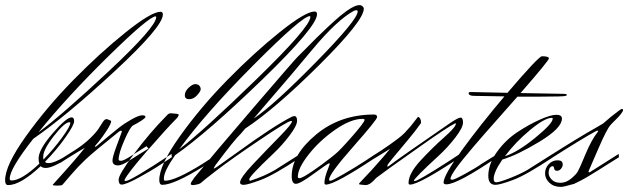

<svg xmlns="http://www.w3.org/2000/svg" viewBox="-27 -721 2457 751"><path d="M142 -108Q142 -100 143 -97Q183 -138 215.5 -182.5Q248 -227 248 -240Q248 -243 245 -243Q226 -243 184 -189.5Q142 -136 142 -108ZM582 -657Q556 -657 396.5 -500.5Q237 -344 123 -203Q214 -270 399 -443Q584 -616 584 -654Q584 -656 582 -657ZM601 -675Q610 -675 610 -664Q610 -617 421 -442Q232 -267 103 -178Q11 -61 11 -22Q11 -15 18 -15Q57 -15 127 -81Q124 -89 124 -101Q124 -136 178.5 -199Q233 -262 253 -262Q263 -262 263 -247Q263 -232 229 -183.5Q195 -135 149 -88Q153 -83 163 -83Q189 -83 245 -120L250 -110Q181 -64 152 -64Q139 -64 132 -71Q53 3 5 3Q-7 3 -7 -16Q-7 -74 74 -187.5Q155 -301 259.5 -407.5Q364 -514 464.5 -594.5Q565 -675 601 -675Z M546 -149 554 -140Q508 -112 479 -93Q450 -74 435 -74Q413 -74 413 -93Q413 -107 428.5 -148.5Q444 -190 450 -207L447 -210Q443 -210 438 -206Q337 -125 307.5 -97Q278 -69 250.5 -37Q223 -5 220.5 -2Q218 1 217 2Q214 5 196.5 5Q179 5 179 2Q181 -1 204 -26Q260 -87 305 -143L276 -126Q230 -98 209 -84L205 -95L268 -135Q302 -157 326.5 -181Q351 -205 360 -220Q369 -235 376 -245Q383 -255 389 -255Q395 -255 408 -248Q408 -238 392 -213Q376 -188 360 -168L344 -149Q344 -147 345 -147Q348 -147 352 -150.5Q356 -154 385.5 -178.5Q415 -203 437 -220.5Q459 -238 487.5 -254Q516 -270 529 -270Q542 -270 542 -264Q542 -256 493 -230Q482 -224 459.5 -172.5Q437 -121 437 -97Q437 -92 446.5 -92Q456 -92 484 -110Z M713 -333Q696 -333 696 -348.5Q696 -364 711 -378Q726 -392 736.5 -392Q747 -392 752.5 -386Q758 -380 758 -372Q758 -364 744 -348.5Q730 -333 713 -333ZM460 -17Q471 -42 548.5 -131Q626 -220 666 -260Q672 -268 672 -271.5Q672 -275 664 -276L641 -278Q633 -278 626 -270Q558 -201 497.5 -119.5Q437 -38 437 -18.5Q437 1 449 1Q465 1 514 -25.5Q563 -52 604 -79L645 -106L644 -119Q483 -13 465 -13Q460 -13 460 -17Z M1185 -658Q1155 -658 964 -466Q773 -274 674 -137Q766 -207 976.5 -411.5Q1187 -616 1187 -655Q1187 -657 1185 -658ZM1204 -676Q1213 -676 1213 -665Q1213 -617 998.5 -409.5Q784 -202 658 -114Q614 -51 614 -23Q614 -14 618 -14Q659 -14 765 -80L825 -119L826 -106Q801 -90 769 -70Q653 2 608 2Q596 2 596 -17Q596 -75 677 -188.5Q758 -302 862.5 -408.5Q967 -515 1067.5 -595.5Q1168 -676 1204 -676Z M1110 -426 965 -257Q1044 -310 1208 -477Q1372 -644 1372 -676Q1372 -681 1367 -681Q1362 -681 1356 -678Q1291 -642 1198 -531Q1194 -527 1156.5 -481.5Q1119 -436 1110 -426ZM1396 -687Q1396 -640 1222.5 -467.5Q1049 -295 932 -218L916 -199Q891 -176 815 -74Q809 -64 809 -63Q809 -62 810.5 -62Q812 -62 822 -68.5Q832 -75 897 -122Q1047 -231 1116 -265Q1122 -267 1124 -267Q1135 -267 1135 -248.5Q1135 -230 1106 -191.5Q1077 -153 1042 -120Q948 -31 948 -20Q948 -14 952 -14Q1008 -32 1050 -57L1148 -119L1149 -106Q1044 -36 992.5 -17Q941 2 926.5 2Q912 2 912 -7Q912 -25 963 -79Q1014 -133 1064.5 -184.5Q1115 -236 1115 -246Q1115 -248 1112 -248Q1099 -248 988 -173Q877 -98 821.5 -55.5Q766 -13 760 -6.5Q754 0 729 3Q719 3 719 -2Q719 -7 733 -26Q805 -114 965 -300.5Q1125 -487 1137 -498.5Q1149 -510 1171.5 -533Q1194 -556 1211.5 -573.5Q1229 -591 1256.5 -616.5Q1284 -642 1304 -659Q1355 -701 1379 -701Q1386 -701 1391 -696.5Q1396 -692 1396 -687Z M1443 -119 1444 -106Q1283 1 1248 1Q1242 1 1242 -6Q1242 -27 1258 -66L1263 -80Q1263 -82 1259.5 -82Q1256 -82 1201 -42Q1147 -2 1130.5 -2Q1114 -2 1114 -32Q1114 -115 1208.5 -194Q1303 -273 1436 -273Q1448 -273 1448 -263Q1448 -253 1354 -146.5Q1260 -40 1260 -18Q1260 -14 1266 -14Q1272 -14 1317 -40Q1362 -66 1402 -92ZM1284 -118Q1301 -131 1350 -187Q1399 -243 1399 -252Q1399 -256 1391 -256Q1345 -256 1284 -213.5Q1223 -171 1180.5 -117Q1138 -63 1138 -30Q1138 -24 1144 -24Q1150 -24 1163.5 -31.5Q1177 -39 1196.5 -52.5Q1216 -66 1230 -76Q1278 -112 1284 -118Z M1432 -98 1429 -110 1462 -131Q1537 -181 1556 -201.5Q1575 -222 1579 -227Q1605 -260 1608 -264Q1620 -260 1620 -240Q1600 -211 1566 -170.5Q1532 -130 1510 -103.5Q1488 -77 1488 -73Q1488 -69 1489.5 -69Q1491 -69 1504.5 -79.5Q1518 -90 1578 -132Q1699 -216 1732 -238.5Q1765 -261 1774.5 -261Q1784 -261 1784 -241.5Q1784 -222 1754 -183Q1724 -144 1688 -111Q1592 -23 1592 -14Q1592 -13 1596 -13Q1608 -13 1731 -92L1772 -119L1773 -106Q1612 1 1577 1Q1571 1 1571 -5Q1571 -42 1617.5 -92.5Q1664 -143 1710 -183.5Q1756 -224 1756 -237Q1756 -239 1754 -239Q1725 -225 1619.5 -150.5Q1514 -76 1496 -63Q1449 -28 1446.5 -26.5Q1444 -25 1436 -16Q1418 3 1403 3Q1379 1 1378 0Q1377 -1 1377 -2Q1377 -3 1394 -21Q1410 -38 1426 -55Q1479 -114 1499 -139Z M1919 -107Q1762 0 1719 0Q1708 0 1708 -7Q1708 -35 1780 -134Q1852 -233 1946 -344Q1850 -346 1828 -346Q1806 -346 1806 -357Q1806 -361 1815 -361L1958 -358Q2080 -501 2093 -501Q2120 -501 2120 -492.5Q2120 -484 2009 -357L2177 -354Q2190 -354 2190 -350.5Q2190 -347 2186 -346Q2180 -343 2087 -343H1997Q1932 -269 1902 -235.5Q1872 -202 1824 -146Q1735 -42 1735 -22Q1735 -18 1742.5 -18Q1750 -18 1793 -41.5Q1836 -65 1858 -81L1918 -118Z M2135 -257Q2135 -260 2131 -260Q2104 -260 2047 -213Q1990 -166 1948 -110Q1998 -126 2066.5 -182Q2135 -238 2135 -257ZM1904 -21Q1904 -8 1914 -8Q1926 -8 1968 -24.5Q2010 -41 2037 -57L2135 -119L2136 -106Q2031 -36 1979.5 -17Q1928 2 1911 2Q1883 2 1883 -33Q1883 -80 1917 -127Q1951 -174 1996.5 -204Q2042 -234 2084.5 -253Q2127 -272 2149 -272Q2171 -272 2171 -257Q2171 -220 2083.5 -167Q1996 -114 1938 -97Q1904 -48 1904 -21Z M2136 -106Q2131 -103 2124 -98L2121 -110Q2234 -182 2305 -222L2332 -238Q2347 -250 2365 -266Q2403 -296 2405 -295Q2410 -295 2410 -290.5Q2410 -286 2402 -275.5Q2394 -265 2379.5 -251Q2365 -237 2362 -233Q2347 -218 2312.5 -137.5Q2278 -57 2275 -51Q2275 -47 2277.5 -47Q2280 -47 2281 -48L2393 -119L2394 -106Q2382 -99 2354 -81Q2326 -63 2314.5 -56Q2303 -49 2281 -35.5Q2259 -22 2247 -16Q2235 -10 2219 -2Q2178 10 2167 10Q2166 10 2166 10Q2139 10 2122 -6Q2105 -22 2105 -43Q2105 -64 2119.5 -79Q2134 -94 2154 -94Q2174 -94 2174 -78Q2174 -69 2167.5 -61Q2161 -53 2151.5 -53Q2142 -53 2140.5 -62Q2139 -71 2135 -71Q2128 -71 2123.5 -64Q2119 -57 2119 -44Q2119 -31 2131 -18.5Q2143 -6 2165 -6Q2187 -6 2206.5 -22Q2226 -38 2233 -50Q2240 -62 2263 -117.5Q2286 -173 2311 -205L2313 -209Q2313 -210 2310 -210Q2302 -210 2177 -132Z"/></svg>

Font: Herr Von Muellerhoff
Style: Regular
Weight: 400
Version: Version 1.000